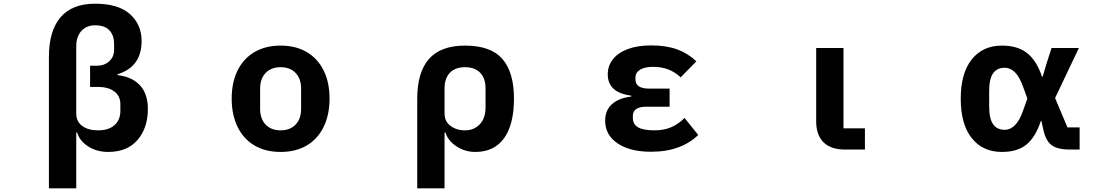

<svg xmlns="http://www.w3.org/2000/svg" viewBox="-20 -810 6040 1040"><path d="M245 -502Q245 -643 308 -716.5Q371 -790 495 -790Q621 -790 684 -733.5Q747 -677 747 -588Q747 -448 617 -408V-403Q696 -394 738.5 -347.5Q781 -301 781 -220Q781 -117 725 -52Q669 13 566 13Q504 13 457.5 -17Q411 -47 398 -92H393V210H245ZM632 -210V-246Q632 -289 600 -314Q568 -339 512 -339H468V-454H505Q545 -454 571.5 -478Q598 -502 598 -540V-571Q598 -619 572.5 -646Q547 -673 495 -673Q449 -673 421 -642.5Q393 -612 393 -558V-194Q393 -152 425 -128Q457 -104 512 -104Q568 -104 600 -132Q632 -160 632 -210Z M1235 -276Q1235 -364 1267 -428.5Q1299 -493 1358.5 -528Q1418 -563 1500 -563Q1582 -563 1641.5 -528Q1701 -493 1733 -428.5Q1765 -364 1765 -276Q1765 -188 1733 -122.5Q1701 -57 1641.5 -22Q1582 13 1500 13Q1418 13 1358.5 -22Q1299 -57 1267 -122.5Q1235 -188 1235 -276ZM1611 -221V-330Q1611 -384 1581 -415Q1551 -446 1500 -446Q1449 -446 1419 -415Q1389 -384 1389 -330V-221Q1389 -166 1419 -135Q1449 -104 1500 -104Q1551 -104 1581 -135Q1611 -166 1611 -221Z M2240 -276Q2240 -418 2303.5 -490.5Q2367 -563 2499 -563Q2638 -563 2701 -491Q2764 -419 2764 -276Q2764 -136 2710.5 -61.5Q2657 13 2555 13Q2499 13 2453 -17Q2407 -47 2393 -92H2388V210H2240ZM2610 -228V-331Q2610 -386 2581 -416Q2552 -446 2499 -446Q2446 -446 2417 -416Q2388 -386 2388 -331V-194Q2388 -153 2420 -128.5Q2452 -104 2499 -104Q2547 -104 2578.5 -136.5Q2610 -169 2610 -228Z M3258 -156Q3258 -213 3295 -246Q3332 -279 3399 -287V-292Q3272 -308 3272 -408Q3272 -453 3299.5 -488.5Q3327 -524 3380 -544Q3433 -564 3507 -564Q3588 -564 3646.5 -543Q3705 -522 3752 -478L3667 -391Q3607 -448 3519 -448Q3472 -448 3447 -432.5Q3422 -417 3422 -390V-380Q3422 -330 3496 -330H3607V-232H3481Q3408 -232 3408 -182V-171Q3408 -137 3436 -120.5Q3464 -104 3526 -104Q3576 -104 3615 -120.5Q3654 -137 3688 -171L3762 -79Q3719 -36 3654.5 -12Q3590 12 3506 12Q3392 12 3325 -33.5Q3258 -79 3258 -156Z M4556 0Q4480 0 4440.5 -39.5Q4401 -79 4401 -153V-550H4549V-115H4665V0Z M5184 -275Q5184 -413 5243.5 -488Q5303 -563 5407 -563Q5492 -563 5543.5 -522.5Q5595 -482 5624 -395H5628L5650 -470L5676 -550H5824L5695 -279L5762 -120H5828V0H5774Q5708 0 5676 -24Q5644 -48 5631 -109L5621 -155H5618Q5589 -67 5540 -27Q5491 13 5407 13Q5303 13 5243.5 -62Q5184 -137 5184 -275ZM5521 -209 5545 -276 5521 -342Q5485 -443 5422 -443Q5380 -443 5359 -412.5Q5338 -382 5338 -317V-234Q5338 -168 5359 -137.5Q5380 -107 5422 -107Q5485 -107 5521 -209Z"/></svg>

Font: IBM Plex Sans JP
Style: Bold
Weight: 700
Designer: Mike Abbink; Paul van der Laan; Pieter van Rosmalen; Wujin Sim; Yejin Wi; Jinhee Kim; Boomi Park; Yona Kim; Kichan Ma
Foundry: Sandoll Inc.
Version: Version 1.001